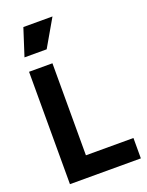

<svg xmlns="http://www.w3.org/2000/svg" viewBox="-183 -1107 914 1196"><g transform="rotate(-20 273.5 -509.5)"><path d="M217 -839 321 -1019H128L70 -839ZM536 0V-135H221V-745H66V0Z"/></g></svg>

Font: Plus Jakarta Sans ExtraBold
Style: Regular
Weight: 800
Designer: Gumpita Rahayu
Foundry: Tokotype
Version: Version 2.071;gftools[0.9.30]